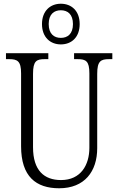

<svg xmlns="http://www.w3.org/2000/svg" viewBox="-20 -999 634 1029"><path d="M306 -761C363 -761 407 -799 407 -870C407 -941 363 -979 306 -979C250 -979 205 -941 205 -870C205 -799 250 -761 306 -761ZM306 -796C270 -796 241 -817 241 -870C241 -923 270 -944 306 -944C342 -944 371 -923 371 -870C371 -817 342 -796 306 -796ZM297 10C433 10 501 -80 501 -205V-603C501 -672 520 -682 565 -682H582V-714H377V-682H396C440 -682 459 -672 459 -606V-207C459 -115 413 -34 307 -34C217 -34 157 -85 157 -210V-603C157 -673 176 -682 220 -682H239V-714H12V-682H29C73 -682 93 -672 93 -606V-215C93 -53 173 10 297 10Z"/></svg>

Font: Noto Serif Thai Condensed Light
Style: Regular
Weight: 300
Width: 3
Designer: Monotype Design Team
Foundry: Monotype Imaging Inc.
Version: Version 2.002